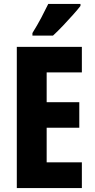

<svg xmlns="http://www.w3.org/2000/svg" viewBox="-20 -1044 479 971"><path d="M394 -93H65V-807H394V-678H216V-527H381V-398H216V-223H394ZM387 -1014Q374 -997 350 -970Q326 -943 299 -914.5Q272 -886 248 -864H144V-877Q169 -917 188.5 -954Q208 -991 224 -1024H387Z"/></svg>

Font: Noto Sans Kannada UI ExtraCondensed ExtraBold
Style: Regular
Weight: 800
Width: 2
Designer: Jelle Bosma - Monotype Design Team
Foundry: Monotype Imaging Inc.
Version: Version 2.005; ttfautohint (v1.8.4.7-5d5b)